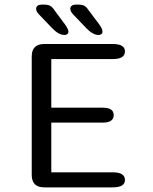

<svg xmlns="http://www.w3.org/2000/svg" viewBox="-20 -809 659 829"><path d="M519.5 -587Q519.5 -554 467 -554H201.5V-344H422Q448 -344 459.5 -335.8Q471 -327.5 471 -312Q471 -296.5 459.5 -288Q448 -279.5 422 -279.5H201.5V-65H467Q519.5 -65 519.5 -32Q519.5 0 467 0H171Q117 0 117 -54V-565Q117 -619 171 -619H467Q519.5 -619 519.5 -587ZM259.5 -658Q246 -658 233.5 -664.8Q221 -671.5 207 -685.5L148.5 -746.5Q141.5 -753.5 138.8 -759.8Q136 -766 136 -771.5Q136 -779.5 142.2 -784.2Q148.5 -789 158 -789H171Q189 -789 198.5 -782.8Q208 -776.5 219 -759.5L260 -704.5Q275.5 -682.5 275.5 -672.5Q275.5 -665.5 270.5 -661.8Q265.5 -658 259.5 -658ZM406.5 -658Q393.5 -658 381 -664.8Q368.5 -671.5 354.5 -685.5L296 -746.5Q283.5 -759.5 283.5 -771.5Q283.5 -779.5 290 -784.2Q296.5 -789 305.5 -789H318.5Q337 -789 346.2 -782.8Q355.5 -776.5 366.5 -759.5L408 -704.5Q415.5 -694 419 -686.2Q422.5 -678.5 422.5 -672.5Q422.5 -665.5 417.8 -661.8Q413 -658 406.5 -658Z"/></svg>

Font: Sono Monospace
Style: Regular
Weight: 400
Designer: Tyler Finck
Foundry: Tyler Finck
Version: Version 2.112